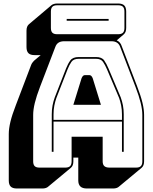

<svg xmlns="http://www.w3.org/2000/svg" viewBox="-20 -955 870 1094"><path d="M653 -760Q672 -760 680.5 -768.5Q689 -777 689 -796V-889Q689 -908 680.5 -916.5Q672 -925 653 -925H306Q287 -925 278.5 -916.5Q270 -908 270 -889V-796Q270 -777 278.5 -768.5Q287 -760 306 -760ZM360 -847H599V-837H360ZM285 -303V-272H675V-303Q675 -330 670.5 -353Q666 -376 659 -396L590 -559Q579 -585 567 -602.5Q555 -620 527 -620H429Q399 -620 387 -602.5Q375 -585 365 -560L301 -396Q294 -376 289.5 -353Q285 -330 285 -303ZM445 -510Q449 -519 453.5 -523Q458 -527 464 -527H489Q495 -527 499.5 -523Q504 -519 508 -510L555 -358H398ZM675 -90V-262H285V-90H275V-303Q275 -331 279.5 -354.5Q284 -378 292 -400L356 -564Q367 -592 381 -611Q395 -630 429 -630H527Q560 -630 573.5 -611Q587 -592 599 -563L668 -400Q676 -378 680.5 -354.5Q685 -331 685 -303V-90ZM388 -36V-176H565V-36Q565 -17 574.5 -8.5Q584 0 604 0H755Q774 0 782.5 -8.5Q791 -17 791 -36V-300Q791 -330 781.5 -369Q772 -408 752 -460L665 -687Q659 -704 646.5 -712Q634 -720 615 -720H346Q326 -720 313.5 -712Q301 -704 295 -687L208 -460Q188 -408 178.5 -369Q169 -330 169 -300V-36Q169 -17 177.5 -8.5Q186 0 205 0H352Q371 0 379.5 -8.5Q388 -17 388 -36ZM254 109Q250 113 241.5 116Q233 119 223 119H76Q52 119 41 108Q30 97 30 73V-191Q30 -222 39.5 -261.5Q49 -301 70 -355L156 -581Q159 -590 163.5 -596.5Q168 -603 173 -608L174 -609L212 -641H177Q153 -641 142 -652Q131 -663 131 -687V-780Q131 -793 134.5 -802Q138 -811 145 -817L274 -926Q279 -930 287.5 -932.5Q296 -935 306 -935H653Q677 -935 688 -924Q699 -913 699 -889V-796Q699 -783 695.5 -774Q692 -765 685 -759L645 -725Q655 -721 662.5 -712.5Q670 -704 674 -691L761 -464Q782 -410 791.5 -370.5Q801 -331 801 -300V-36Q801 -23 797.5 -14Q794 -5 787 1L657 109Q653 113 644.5 116Q636 119 626 119H475Q450 119 438 107.5Q426 96 426 73V-57H398V-36Q398 -23 394.5 -14Q391 -5 384 1Z"/></svg>

Font: Bungee Shade
Style: Regular
Weight: 400
Designer: David Jonathan Ross
Foundry: David Jonathan Ross
Version: Version 1.001;PS 1.0;hotconv 1.0.72;makeotf.lib2.5.5900